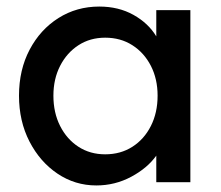

<svg xmlns="http://www.w3.org/2000/svg" viewBox="-20 -556 673 586"><path d="M274 10Q209 10 155.5 -26Q102 -62 70 -124Q38 -186 38 -264Q38 -343 70.5 -404.5Q103 -466 158.5 -501Q214 -536 283 -536Q342 -536 387.5 -510.5Q433 -485 457 -445V-525H561V0H457V-81Q430 -43 380.5 -16.5Q331 10 274 10ZM301 -85Q348 -85 384 -108Q420 -131 440.5 -171.5Q461 -212 461 -264Q461 -315 440.5 -355Q420 -395 384 -418Q348 -441 301 -441Q255 -441 219.5 -418Q184 -395 163.5 -355Q143 -315 143 -264Q143 -212 163.5 -171.5Q184 -131 219.5 -108Q255 -85 301 -85Z"/></svg>

Font: Lexend
Style: Regular
Weight: 400
Designer: Bonnie Shaver-Troup, Thomas Jockin
Foundry: Lexend
Version: Version 1.007; ttfautohint (v1.8.3)